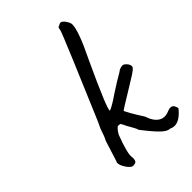

<svg xmlns="http://www.w3.org/2000/svg" viewBox="-201 -748 831 831"><g transform="rotate(-45 214.5 -333.0)"><path d="M318 -661Q323 -666 331 -666Q339 -666 350 -650.5Q361 -635 361 -624Q361 -584 302 -464Q204 -253 212 -245Q235 -254 275 -282Q293 -294 322 -312Q364 -336 367 -340Q384 -347 392 -345Q400 -343 410 -330Q419 -316 413.5 -307.5Q408 -299 387 -286Q366 -273 332 -252Q298 -231 276.5 -218Q255 -205 253 -202Q268 -172 282 -150Q304 -117 304 -112Q315 -80 337 -66.5Q359 -53 388.5 -65.5Q418 -78 426 -54Q430 -46 428.5 -42.5Q427 -39 415 -27Q376 12 341 -6Q326 -5 303.5 -26Q281 -47 241 -99Q241 -106 214 -152Q214 -155 203 -173Q195 -173 192 -174Q189 -175 184 -170Q175 -161 171 -154Q167 -147 165 -144Q131 -55 138 -32Q138 -16 133 -10.5Q128 -5 112 -5Q100 -9 87 -28.5Q74 -48 74 -64Q77 -70 81.5 -85Q86 -100 93.5 -123.5Q101 -147 107 -166Q115 -179 128 -219Q138 -238 162 -296Q186 -354 193.5 -370.5Q201 -387 253 -511Q305 -635 307 -645Q307 -661 318 -661Z"/></g></svg>

Font: Caveat
Style: Regular
Weight: 400
Designer: Pablo Impallari
Foundry: Creative Lab NY
Version: Version 1.096; ttfautohint (v1.3)